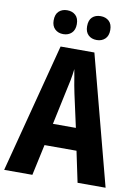

<svg xmlns="http://www.w3.org/2000/svg" viewBox="-98 -981 758 1046"><g transform="rotate(10 280.5 -458.0)"><path d="M406 0 370 -171H193L156 0H0L186 -715H373L561 0ZM305 -475Q300 -498 296 -520.5Q292 -543 288.5 -565Q285 -587 281 -607Q278 -577 271.5 -543.5Q265 -510 257 -476L218 -293H345ZM124 -849Q124 -883 142 -899.5Q160 -916 188 -916Q216 -916 234 -899.5Q252 -883 252 -850Q252 -818 234 -801Q216 -784 188 -784Q160 -784 142 -801Q124 -818 124 -849ZM309 -849Q309 -883 326.5 -899.5Q344 -916 373 -916Q401 -916 419 -899.5Q437 -883 437 -850Q437 -818 419 -801Q401 -784 373 -784Q344 -784 326.5 -801Q309 -818 309 -849Z"/></g></svg>

Font: Noto Sans Display Condensed
Style: Bold
Weight: 700
Width: 3
Designer: Monotype Design Team
Foundry: Monotype Imaging Inc.
Version: Version 2.003